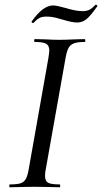

<svg xmlns="http://www.w3.org/2000/svg" viewBox="-20 -790 431 810"><path d="M22 -12Q53 -12 67.5 -17Q82 -22 89.5 -36Q97 -50 102 -81L184 -544Q188 -570 188 -576Q188 -598 174.5 -605.5Q161 -613 127 -613Q124 -613 124 -619Q124 -625 127 -625L170 -624Q208 -622 230 -622Q258 -622 296 -624L337 -625Q340 -625 340 -619Q340 -613 337 -613Q307 -613 291.5 -607Q276 -601 268.5 -586.5Q261 -572 256 -542L174 -81Q170 -62 170 -48Q170 -26 183 -19Q196 -12 232 -12Q234 -12 234 -6Q234 0 232 0Q206 0 190 -1L126 -2L66 -1Q50 0 22 0Q19 0 19 -6Q19 -12 22 -12ZM119 -693Q116 -693 114 -695.5Q112 -698 114 -700Q161 -767 204 -767Q218 -767 254 -757Q300 -743 328 -743Q347 -743 358.5 -749.5Q370 -756 383 -770H384Q387 -770 389.5 -767.5Q392 -765 390 -763Q362 -723 344.5 -709Q327 -695 305 -695Q285 -695 245 -707Q241 -708 219.5 -714Q198 -720 176 -720Q158 -720 148 -715Q138 -710 131 -703Q124 -696 121 -693Z"/></svg>

Font: Cormorant Garamond Medium
Style: Italic
Weight: 500
Italic angle: -10°
Designer: Christian Thalmann (Catharsis Fonts)
Foundry: Catharsis Fonts
Version: Version 4.000